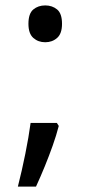

<svg xmlns="http://www.w3.org/2000/svg" viewBox="-20 -570 334 709"><path d="M190 -116 197 -105Q188 -70 174.5 -32Q161 6 145.5 44Q130 82 113 119H46Q61 60 73.5 -2Q86 -64 93 -116ZM147 -414Q121 -414 103 -430Q85 -446 85 -482Q85 -520 103 -535Q121 -550 147 -550Q173 -550 191 -535Q209 -520 209 -482Q209 -446 191 -430Q173 -414 147 -414Z"/></svg>

Font: korean15
Style: Book
Weight: 400
Designer: Jelle Bosma - Monotype Design Team
Foundry: Monotype Imaging Inc.
Version: Version 2.003